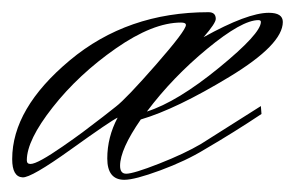

<svg xmlns="http://www.w3.org/2000/svg" viewBox="-20 -293 484 315"><path d="M408 -257Q408 -260 404 -260Q377 -260 320 -213Q263 -166 221 -110Q271 -126 339.5 -182Q408 -238 408 -257ZM170 -118Q187 -131 236 -187Q285 -243 285 -252Q285 -256 277 -256Q231 -256 170 -213.5Q109 -171 66.5 -117Q24 -63 24 -30Q24 -24 30 -24Q36 -24 49.5 -31.5Q63 -39 82.5 -52.5Q102 -66 115.5 -76Q129 -86 149 -101.5Q169 -117 170 -118ZM17 -2Q0 -3 0 -32Q0 -115 94.5 -194Q189 -273 322 -273Q334 -273 334 -262Q334 -255 314 -232Q386 -272 421 -272Q444 -272 444 -257Q444 -220 356.5 -167Q269 -114 211 -97Q177 -48 177 -21Q177 -8 187 -8Q199 -8 241 -24.5Q283 -41 310 -57L408 -119L409 -106Q364 -76 316 -48Q285 -29 243 -13.5Q201 2 184 2Q156 2 156 -33Q156 -68 173 -100Q162 -95 96.5 -48Q31 -1 17 -2Z"/></svg>

Font: Herr Von Muellerhoff
Style: Regular
Weight: 400
Designer: Alejandro Paul
Foundry: Alejandro Paul
Version: Version 1.000